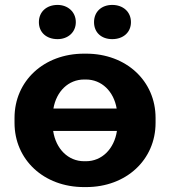

<svg xmlns="http://www.w3.org/2000/svg" viewBox="-20 -749 691 780"><path d="M436 -590C480 -590 512 -617 512 -659C512 -701 480 -729 436 -729C392 -729 362 -701 362 -659C362 -617 392 -590 436 -590ZM214 -590C255 -590 288 -617 288 -659C288 -701 255 -729 214 -729C169 -729 138 -701 138 -659C138 -617 169 -590 214 -590ZM321 11H330C493 11 612 -100 612 -250V-270C612 -420 493 -531 330 -531H321C158 -531 39 -420 39 -270V-250C39 -100 158 11 321 11ZM197 -308C209 -378 258 -426 322 -426H329C393 -426 442 -378 454 -308ZM322 -94C257 -94 207 -144 196 -217H455C444 -144 394 -94 329 -94Z"/></svg>

Font: Fixel Display Bold
Style: Bold
Weight: 700
Designer: AlfaBravo + MacPaw
Foundry: Kyrylo Tkachov, Marchela Mozhyna, Serhii Makarenko, Maria Weinstein, Zakhar Kryvoshyya
Version: Version 1.211